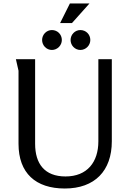

<svg xmlns="http://www.w3.org/2000/svg" viewBox="-20 -1067 747 1099"><path d="M380 -1047 324 -935H392L492 -1047ZM334 -838C334 -870 309 -895 277 -895C246 -895 221 -869 221 -838C221 -807 246 -781 277 -781C308 -781 334 -807 334 -838ZM497 -838C497 -870 472 -895 440 -895C409 -895 384 -869 384 -838C384 -807 409 -781 440 -781C471 -781 497 -807 497 -838ZM181 -728H71L86 -662V-244C86 -76 184 12 351 12C522 12 620 -89 620 -258V-728H543V-258C543 -139 479 -57 355 -57C235 -57 181 -130 181 -244Z"/></svg>

Font: Rosario
Style: Regular
Weight: 400
Designer: Hector Gatti
Foundry: Omnibus Type
Version: Version 1.100